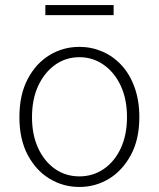

<svg xmlns="http://www.w3.org/2000/svg" viewBox="-20 -729 630 762"><path d="M295 13Q231 13 177 -19.5Q123 -52 90 -114Q57 -176 57 -264Q57 -353 90 -415.5Q123 -478 177 -510.5Q231 -543 295 -543Q343 -543 386 -524.5Q429 -506 462 -470.5Q495 -435 514 -382.5Q533 -330 533 -264Q533 -176 499.5 -114Q466 -52 412.5 -19.5Q359 13 295 13ZM295 -29Q349 -29 392 -58.5Q435 -88 459.5 -141Q484 -194 484 -264Q484 -335 459.5 -388Q435 -441 392 -471.5Q349 -502 295 -502Q241 -502 198.5 -471.5Q156 -441 131.5 -388Q107 -335 107 -264Q107 -194 131.5 -141Q156 -88 198.5 -58.5Q241 -29 295 -29ZM160 -669V-709H431V-669Z"/></svg>

Font: Noto Sans TC ExtraLight
Style: Regular
Weight: 250
Designer: Ryoko NISHIZUKA  (kana, bopomofo & ideographs); Paul D. Hunt (Latin, Greek & Cyrillic); Sandoll Communications , Soo-you
Foundry: Adobe
Version: Version 2.004-H2;hotconv 1.0.118;makeotfexe 2.5.65603